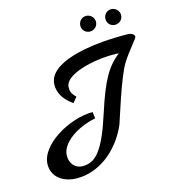

<svg xmlns="http://www.w3.org/2000/svg" viewBox="-112 -849 839 938"><g transform="rotate(-15 308.0 -380.5)"><path d="M599 -616C593 -619 584 -619 562 -619C389 -619 173 -585 173 -471C173 -436 189 -398 240 -362L262 -389C238 -413 237 -424 237 -442C237 -508 389 -541 486 -541C492 -541 503 -541 517 -540C452 -489 418 -426 370 -277C313 -99 270 -53 204 -53C168 -53 142 -81 142 -121C142 -186 228 -244 323 -263L319 -296C201 -296 40 -204 40 -104C40 -43 90 -3 165 -3C269 -3 374 -76 429 -201C435 -215 498 -428 539 -491C573 -544 616 -589 616 -598C616 -606 609 -613 599 -616ZM370 -718C370 -696 387 -679 409 -679C431 -679 449 -696 449 -718C449 -740 431 -758 409 -758C387 -758 370 -740 370 -718ZM497 -718C497 -696 514 -679 536 -679C558 -679 576 -696 576 -718C576 -740 558 -758 536 -758C514 -758 497 -740 497 -718Z"/></g></svg>

Font: Marck Script
Style: Regular
Weight: 400
Designer: Denis Masharov, Marck Fogel
Foundry: Denis Masharov
Version: Version 1.002